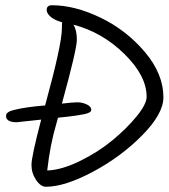

<svg xmlns="http://www.w3.org/2000/svg" viewBox="-20 -727 643 732"><path d="M216 -619Q216 -637 217 -642Q188 -650 173 -663Q158 -676 158 -689Q158 -707 178 -707Q265 -707 363.5 -659.5Q462 -612 532.5 -528.5Q603 -445 603 -356Q603 -293 522 -211Q441 -129 334 -72Q227 -15 155 -15Q135 -15 117.5 -41Q100 -67 100 -98.5Q100 -130 137 -271Q48 -261 44 -261Q3 -261 3 -285Q3 -301 34 -308Q78 -319 152 -325Q216 -558 216 -619ZM208 -279 201 -278 195 -256Q171 -175 160 -77Q215 -79 284.5 -113Q354 -147 408.5 -192Q463 -237 501 -283.5Q539 -330 539 -358Q539 -438 454.5 -521Q370 -604 260 -633Q273 -612 273 -575.5Q273 -539 216 -332Q258 -337 275.5 -337Q293 -337 310.5 -329Q328 -321 328 -308Q328 -297 300 -291.5Q272 -286 240.5 -282.5Q209 -279 208 -279Z"/></svg>

Font: Kalam Light
Style: Regular
Weight: 300
Version: Version 2.001;PS 1.0;hotconv 1.0.79;makeotf.lib2.5.61930; tt